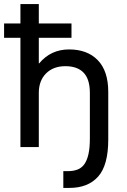

<svg xmlns="http://www.w3.org/2000/svg" viewBox="-25 -720 620 940"><path d="M75 -535H-5V-605H75V-700H165V-605H325V-535H165V-410H167Q224 -478 313 -478Q403 -478 454 -425Q505 -372 505 -270V-37Q505 89 455.5 144.5Q406 200 315 200H285V118H306Q333 118 353.5 110.5Q374 103 387.5 84.5Q401 66 408 35Q415 4 415 -42V-265Q415 -332 384.5 -364Q354 -396 295 -396Q236 -396 200.5 -360.5Q165 -325 165 -265V0H75Z"/></svg>

Font: PT Root UI Medium
Style: Regular
Weight: 500
Designer: Vitaly Kuzmin
Foundry: ParaType Ltd.
Version: Version 2.001G